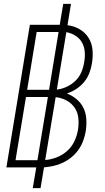

<svg xmlns="http://www.w3.org/2000/svg" viewBox="-20 -863 540 990"><path d="M149 107 167 0H13L134 -735H288L306 -843H346L328 -733Q362 -729 391 -712Q420 -695 437 -667.5Q454 -640 457 -605.5Q460 -571 454 -536Q450 -511 440.5 -486Q431 -461 413.5 -440Q396 -419 373 -404Q350 -389 325 -381Q353 -370 375.5 -351Q398 -332 410.5 -306Q423 -280 425 -249Q427 -218 422 -186Q418 -162 409 -137.5Q400 -113 385 -91.5Q370 -70 349.5 -53Q329 -36 305 -24.5Q281 -13 256 -7.5Q231 -2 207 0L189 107ZM120 -400H233L282 -698H169ZM273 -401Q299 -404 324 -415.5Q349 -427 369 -446.5Q389 -466 399.5 -491Q410 -516 414 -542Q419 -568 417 -595Q415 -622 403 -643.5Q391 -665 369 -679Q347 -693 322 -697ZM60 -37H173L227 -363H114ZM213 -38Q242 -40 272 -51.5Q302 -63 326 -84.5Q350 -106 363.5 -134.5Q377 -163 382 -193Q387 -223 384 -253.5Q381 -284 365 -307.5Q349 -331 323 -345Q297 -359 267 -362Z"/></svg>

Font: Iosevka Curly Extralight
Style: Italic
Weight: 200
Italic angle: -9°
Monospace: yes
Designer: Belleve Invis
Foundry: Belleve Invis
Version: Version 22.1.2; ttfautohint (v1.8.4)